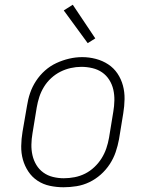

<svg xmlns="http://www.w3.org/2000/svg" viewBox="-20 -782 640 810"><path d="M248 8Q219 8 190.5 2Q162 -4 138.5 -19.5Q115 -35 99.5 -58.5Q84 -82 76.5 -109Q69 -136 69.5 -166Q70 -196 75 -226L94 -336Q98 -363 107 -389.5Q116 -416 132 -440.5Q148 -465 170 -484.5Q192 -504 218 -516Q244 -528 271.5 -534.5Q299 -541 327 -541Q356 -541 384.5 -533.5Q413 -526 436.5 -510.5Q460 -495 475.5 -472Q491 -449 498.5 -421.5Q506 -394 505.5 -364Q505 -334 500 -304L482 -194Q477 -167 468 -140.5Q459 -114 443 -89.5Q427 -65 405 -45.5Q383 -26 357 -13.5Q331 -1 303 3.5Q275 8 248 8ZM249 -30Q272 -30 295 -34.5Q318 -39 339 -49.5Q360 -60 378 -77Q396 -94 408.5 -114Q421 -134 428.5 -156Q436 -178 440 -201L458 -311Q462 -334 462.5 -358Q463 -382 458 -404Q453 -426 441 -445Q429 -464 411 -476.5Q393 -489 370 -494.5Q347 -500 323 -500Q301 -500 278.5 -495Q256 -490 235 -479.5Q214 -469 196 -452.5Q178 -436 165.5 -415.5Q153 -395 146 -373.5Q139 -352 135 -329L117 -219Q113 -196 112.5 -172.5Q112 -149 117 -127Q122 -105 133.5 -86Q145 -67 163 -54Q181 -41 203.5 -35.5Q226 -30 249 -30ZM350 -600 249 -738 287 -762 382 -620Z"/></svg>

Font: Iosevka Curly Slab XLtExObl
Style: Regular
Weight: 200
Width: 7
Italic angle: -9°
Monospace: yes
Designer: Belleve Invis
Foundry: Belleve Invis
Version: Version 11.0.0; ttfautohint (v1.8.3)